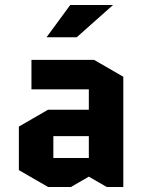

<svg xmlns="http://www.w3.org/2000/svg" viewBox="-20 -738 585 763"><path d="M192 -197V-110H333V-197ZM171 5 55 -62V-235L171 -302H333V-383H105V-500H354L470 -433V5H404L333 -36L262 5ZM165 -590 259 -718H429L285 -590Z"/></svg>

Font: Quantico
Style: Bold
Weight: 700
Designer: Matt Desmond
Foundry: MADtype
Version: Version 2.002